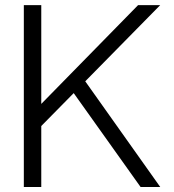

<svg xmlns="http://www.w3.org/2000/svg" viewBox="-20 -743 693 763"><path d="M144 -242.2V0H74.7V-722.7H144V-330.1L528.8 -722.7H616.7L318.8 -419.9L616.7 0H538.6L272.9 -373Z"/></svg>

Font: Giphurs Light
Style: Regular
Weight: 300
Version: Version 0.920; ttfautohint (v1.8.4.7-5d5b)